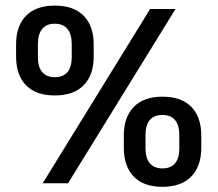

<svg xmlns="http://www.w3.org/2000/svg" viewBox="-20 -672 798 704"><path d="M136.5 0 530.5 -639H623.5L229.5 0ZM575.5 13Q506.5 13 470.2 -24.8Q434 -62.5 434 -130.5V-175Q434 -242.5 470.5 -280Q507 -317.5 575.5 -317.5Q644.5 -317.5 681.2 -280.5Q718 -243.5 718 -175V-130.5Q718 -62.5 681.2 -24.8Q644.5 13 575.5 13ZM575.5 -54.5Q606.5 -54.5 622 -73.2Q637.5 -92 637.5 -128.5V-176.5Q637.5 -213 621.8 -231.8Q606 -250.5 575.5 -250.5Q545 -250.5 529.2 -231.8Q513.5 -213 513.5 -176.5V-128.5Q513.5 -92 529.5 -73.2Q545.5 -54.5 575.5 -54.5ZM181 -322Q112 -322 75.5 -359.2Q39 -396.5 39 -464.5V-509.5Q39 -577 75.5 -614.2Q112 -651.5 181 -651.5Q250 -651.5 286.8 -614.2Q323.5 -577 323.5 -509.5V-464.5Q323.5 -397 286.8 -359.5Q250 -322 181 -322ZM181 -389Q211.5 -389 227.2 -407.5Q243 -426 243 -462.5V-511Q243 -547 227.2 -566Q211.5 -585 181 -585Q150.5 -585 134.8 -566Q119 -547 119 -511V-462.5Q119 -426 135 -407.5Q151 -389 181 -389Z"/></svg>

Font: Anek Gurmukhi Medium Medium
Style: Regular
Weight: 500
Version: Version 1.003